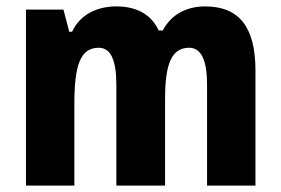

<svg xmlns="http://www.w3.org/2000/svg" viewBox="-20 -579 876 599"><path d="M620 -559C562 -559 514 -534 488 -484H475C454 -530 411 -559 343 -559C283 -559 230 -534 205 -480H196L178 -549H61V0H212V-254C212 -372 229 -430 288 -430C326 -430 343 -391 343 -314V0H495V-270C495 -377 514 -430 570 -430C608 -430 626 -391 626 -314V0H777V-359C777 -496 725 -559 620 -559Z"/></svg>

Font: Noto Sans Malayalam Condensed ExtraBold
Style: Regular
Weight: 800
Width: 3
Designer: Jelle Bosma - Monotype Design Team
Foundry: Monotype Imaging Inc.
Version: Version 2.104